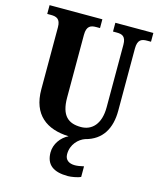

<svg xmlns="http://www.w3.org/2000/svg" viewBox="-137 -808 936 1142"><g transform="rotate(15 331.5 -237.0)"><path d="M392 240C410 240 451 234 470 224V159C449 164 430 167 415 167C380 167 354 151 354 115C354 53 397 14 434 1C537 -25 581 -105 581 -213V-596C581 -652 606 -660 639 -660H663V-714H429V-660H452C485 -660 509 -652 509 -600V-215C509 -112 459 -62 391 -62C314 -62 267 -98 267 -210V-596C267 -652 293 -660 326 -660H349V-714H24V-660H47C80 -660 106 -652 106 -600V-218C106 -61 199 5 335 10C291 31 256 78 256 130C256 206 302 240 392 240Z"/></g></svg>

Font: Noto Serif Khmer Condensed ExtraBold
Style: Regular
Weight: 800
Width: 3
Designer: Danh Hong and the Monotype Design Team
Foundry: Monotype Imaging Inc.
Version: Version 2.004